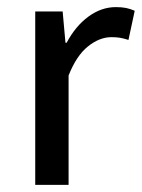

<svg xmlns="http://www.w3.org/2000/svg" viewBox="-20 -520 399 540"><path d="M156.2 -487.8 164.1 -399.9H167.5Q192.4 -446.8 228.8 -473.4Q265.1 -500 305.7 -500Q322.3 -500 334.5 -497.6Q346.7 -495.1 358.9 -489.7L341.3 -407.7Q327.6 -412.1 317.4 -413.8Q307.1 -415.5 293.5 -415.5Q259.8 -415.5 227.3 -389.4Q194.8 -363.3 172.9 -307.6V0H79.1V-487.8Z"/></svg>

Font: Varta SemiBold
Style: Regular
Weight: 600
Designer: Joana Correia, Viktoriya Grabowska, Eben Sorkin
Foundry: Sorkin Type
Version: Version 1.003; ttfautohint (v1.3) -l 8 -r 24 -G 200 -x 12 -H